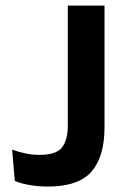

<svg xmlns="http://www.w3.org/2000/svg" viewBox="-20 -659 454 688"><path d="M151 9.5Q120 9.5 89 4.5Q58 -0.5 33 -10.5L23.5 -123Q47.5 -114 71.8 -109Q96 -104 122 -104Q180.5 -104 201.8 -130.2Q223 -156.5 223 -210.5V-639H354.5V-202.5Q354.5 -98 308 -44.2Q261.5 9.5 151 9.5Z"/></svg>

Font: Anek Tamil SemiBold
Style: Regular
Weight: 600
Version: Version 1.003